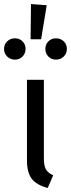

<svg xmlns="http://www.w3.org/2000/svg" viewBox="-41 -922 352 953"><path d="M112.8 -901.9 190.9 -896 163.1 -727.1H110.8ZM33.2 -731.9Q55.7 -731.9 70.8 -716.8Q85.9 -701.7 85.9 -679.2Q85.9 -656.7 70.8 -641.4Q55.7 -626 33.2 -626Q10.3 -626 -5.4 -641.4Q-21 -656.7 -21 -679.2Q-21 -701.7 -5.4 -716.8Q10.3 -731.9 33.2 -731.9ZM236.8 -731.9Q259.8 -731.9 275.4 -716.8Q291 -701.7 291 -679.2Q291 -656.7 275.4 -641.4Q259.8 -626 236.8 -626Q214.4 -626 199.2 -641.4Q184.1 -656.7 184.1 -679.2Q184.1 -701.7 199.2 -716.8Q214.4 -731.9 236.8 -731.9ZM176.8 -525.9V-137.2Q176.8 -98.6 187 -81.1Q197.3 -63.5 223.1 -51.8L195.8 11.2Q139.2 -4.4 116 -35.4Q92.8 -66.4 92.8 -127V-525.9Z"/></svg>

Font: Fira Sans Book
Style: Regular
Weight: 350
Designer: Carrois Corporate & Edenspiekermann AG
Foundry: Carrois Corporate GbR & Edenspiekermann AG
Version: Version 4.203;PS 004.203;hotconv 1.0.88;makeotf.lib2.5.64775